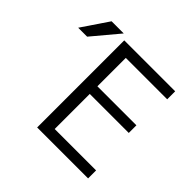

<svg xmlns="http://www.w3.org/2000/svg" viewBox="-183 -948 1138 1138"><g transform="rotate(45 386.5 -378.5)"><path d="M351 -663V-425H678V-361H351V-67H698V0H271V-730H698V-663ZM100 -590H25L138 -757H240Z"/></g></svg>

Font: M PLUS 1p
Style: Regular
Weight: 400
Version: Version 1.062